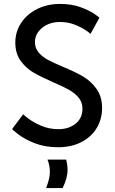

<svg xmlns="http://www.w3.org/2000/svg" viewBox="-20 -738 586 978"><path d="M278 -80Q330 -80 365 -108Q400 -136 400 -184Q400 -217 380.5 -240.5Q361 -264 331.5 -280.5Q302 -297 251 -319Q189 -346 150.5 -368.5Q112 -391 85 -428.5Q58 -466 58 -521Q58 -576 87.5 -621Q117 -666 169 -692Q221 -718 286 -718Q344 -718 388.5 -702Q433 -686 459.5 -668Q486 -650 486 -647L441 -565Q441 -567 418 -583Q395 -599 360.5 -612.5Q326 -626 286 -626Q231 -626 194.5 -596Q158 -566 158 -523Q158 -493 176.5 -471Q195 -449 222.5 -434Q250 -419 300 -398Q363 -372 403 -348.5Q443 -325 471.5 -285.5Q500 -246 500 -187Q500 -132 473 -86.5Q446 -41 395 -14.5Q344 12 276 12Q209 12 157 -8.5Q105 -29 73.5 -53.5Q42 -78 42 -81L98 -156Q98 -154 124.5 -134Q151 -114 191 -97Q231 -80 278 -80ZM324 126Q324 149 318 171Q312 193 299 220H215Q225 193 229.5 174Q234 155 234 136Q234 106 222 75H317Q324 102 324 126Z"/></svg>

Font: Museo Sans Medium
Style: Regular
Weight: 500
Designer: Jos Buivenga
Foundry: Jos Buivenga & Rosetta Type Foundry (extension, remastering)
Version: Version 3.600;PS 1.000;hotconv 1.0.88;makeotf.lib2.5.647800;